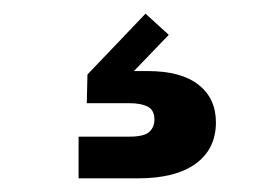

<svg xmlns="http://www.w3.org/2000/svg" viewBox="-20 -51 404 281"><path d="M95 210V149H169Q191 149 198.5 142Q206 135 206 124Q206 110 196 105Q186 100 169 100H107L108 58L193 -31L227 0L176 53H196Q245 53 270.5 73Q296 93 296 128Q296 167 266.5 188.5Q237 210 182 210Z"/></svg>

Font: BDO Grotesk DemiBold
Style: Regular
Weight: 600
Designer: Deni Anggara
Foundry: Lokal Container
Version: Version 2.000